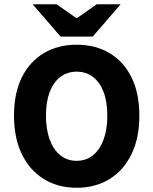

<svg xmlns="http://www.w3.org/2000/svg" viewBox="-20 -875 724 907"><path d="M342 12Q254.2 12 187.6 -28.9Q120.9 -69.9 83.5 -146.1Q46.2 -222.3 46.2 -328.9Q46.2 -435.4 83.5 -510.2Q120.9 -584.9 187.6 -624.3Q254.2 -663.8 342 -663.8Q430.3 -663.8 497 -624.3Q563.6 -584.9 601 -510.2Q638.3 -435.4 638.3 -328.9Q638.3 -222.3 601 -146.1Q563.6 -69.9 497 -28.9Q430.3 12 342 12ZM342 -115.3Q386.8 -115.3 419.2 -141.5Q451.7 -167.6 469.3 -215.7Q487 -263.7 487 -328.9Q487 -394 469.3 -440.4Q451.7 -486.7 419.2 -511.6Q386.8 -536.4 342 -536.4Q297.8 -536.4 265.1 -511.6Q232.4 -486.7 214.8 -440.4Q197.1 -394 197.1 -328.9Q197.1 -263.7 214.8 -215.7Q232.4 -167.6 265.1 -141.5Q297.8 -115.3 342 -115.3ZM266.2 -702.1 134.4 -854.7H247.6L340.1 -789.8H344.1L436.7 -854.7H549.8L418 -702.1Z"/></svg>

Font: SourceSans3VF
Style: Regular
Weight: 200
Designer: Paul D. Hunt
Foundry: Adobe
Version: Version 3.052;hotconv 1.1.0;makeotfexe 2.6.0